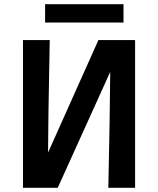

<svg xmlns="http://www.w3.org/2000/svg" viewBox="-20 -891 750 911"><path d="M89 0V-701H216L210 -362L208 -167L447 -701H621V0H494L500 -309L503 -550L254 0ZM194 -784V-871H566V-784Z"/></svg>

Font: Ruda ExtraBold
Style: Regular
Weight: 800
Designer: Mariela Monsalve and Angelina Sanchez
Foundry: Mariela Monsalve and Angelina Sanchez
Version: Version 2.000